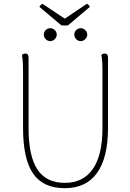

<svg xmlns="http://www.w3.org/2000/svg" viewBox="-20 -976 682 1008"><path d="M547 -304Q547 -148 489.5 -68Q432 12 320 12Q207 12 154 -64.5Q101 -141 101 -304V-600Q101 -663 95 -687Q103 -695 113 -695Q130 -695 130 -673V-304Q130 -156 176.5 -86Q223 -16 320 -16Q417 -16 467.5 -89Q518 -162 518 -304V-600Q518 -663 512 -687Q520 -695 530 -695Q547 -695 547 -673ZM210 -794Q210 -808 220 -818Q230 -828 244 -828Q257 -828 267.5 -818Q278 -808 278 -794Q278 -781 267.5 -770.5Q257 -760 244 -760Q230 -760 220 -770.5Q210 -781 210 -794ZM370 -794Q370 -808 380 -818Q390 -828 404 -828Q417 -828 427.5 -818Q438 -808 438 -794Q438 -781 427.5 -770.5Q417 -760 404 -760Q390 -760 380 -770.5Q370 -781 370 -794ZM319 -842Q308 -842 302 -843L187 -940Q192 -951 203 -956L320 -878L436 -956Q447 -951 452 -940L337 -843Q331 -842 319 -842Z"/></svg>

Font: Arima Madurai Thin
Style: Regular
Weight: 250
Designer: Joana Correia and Natanael Gama
Foundry: NDISCOVER
Version: Version 1.020; ttfautohint (v1.5) -l 7 -r 28 -G 50 -x 13 -D 